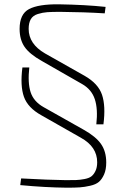

<svg xmlns="http://www.w3.org/2000/svg" viewBox="-20 -722 583 891"><path d="M361 -332 174 -439Q117 -471 94 -504.5Q71 -538 71 -588Q71 -657 115 -680Q159 -703 253 -702Q376 -700 470 -690L466 -660Q371 -666 259 -667Q221 -667 199.5 -665.5Q178 -664 155.5 -657Q133 -650 123 -633Q113 -616 113 -588Q113 -518 189 -474L373 -370Q436 -334 453.5 -282Q471 -230 460 -145H427Q435 -216 420 -261.5Q405 -307 361 -332ZM84 -409H116Q108 -338 122 -294.5Q136 -251 182 -225L370 -119Q425 -88 449 -53.5Q473 -19 473 32Q473 65 463 87.5Q453 110 439 122Q425 134 398.5 140Q372 146 350 147.5Q328 149 290 149Q190 148 74 137L78 106Q207 113 285 114Q316 114 333 113.5Q350 113 371.5 109Q393 105 404 96.5Q415 88 423 71.5Q431 55 431 31Q431 -41 355 -83L172 -187Q109 -222 91 -273Q73 -324 84 -409Z"/></svg>

Font: Exo 2.0 Extra Light
Style: Regular
Weight: 250
Designer: Natanael Gama
Version: Version 1.001;PS 001.001;hotconv 1.0.70;makeotf.lib2.5.58329